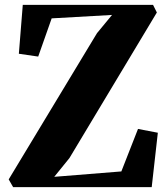

<svg xmlns="http://www.w3.org/2000/svg" viewBox="-20 -764 684 784"><path d="M33.5 0 15.5 -31.5 376 -628.5 437.5 -703 191 -689 136 -533 57 -544.5 73 -744H605L620.5 -713L263.5 -118.5L201.5 -42L475.5 -64L543.5 -237.5L624.5 -222L599.5 0Z"/></svg>

Font: Merriweather 96pt ExtraBold
Style: Regular
Weight: 800
Version: Version 2.100